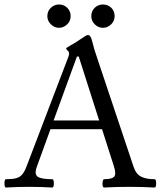

<svg xmlns="http://www.w3.org/2000/svg" viewBox="-21 -833 725 856"><path d="M5 3Q1 3 -0.5 -6Q-2 -15 -0.5 -24.5Q1 -34 5 -34Q34 -34 51 -38.5Q68 -43 79 -56.5Q90 -70 100 -98L284 -580Q287 -588 287 -595Q287 -602 280.5 -607.5Q274 -613 274 -617Q274 -620 294 -631Q304 -636 315 -643Q326 -650 339 -659Q365 -677 371 -677Q382 -677 388 -656Q400 -608 412 -575L574 -91Q585 -57 608 -45.5Q631 -34 668 -34Q673 -34 674.5 -24.5Q676 -15 674.5 -6Q673 3 668 3Q611 0 556 0Q499 0 443 3Q438 3 436.5 -6Q435 -15 437 -24.5Q439 -34 443 -34Q478 -34 488 -45.5Q498 -57 487 -91L434 -257H204L143 -89Q131 -56 147.5 -45Q164 -34 212 -34Q217 -34 218.5 -24.5Q220 -15 218.5 -6Q217 3 212 3Q161 0 109 0Q58 0 5 3ZM218 -296H421L330 -581H322ZM438 -709Q417 -709 401.5 -724.5Q386 -740 386 -761Q386 -783 401 -798Q416 -813 438 -813Q460 -813 475 -798.5Q490 -784 490 -761Q490 -739 474 -724Q458 -709 438 -709ZM242 -709Q222 -709 206 -724.5Q190 -740 190 -761Q190 -783 205.5 -798Q221 -813 242 -813Q264 -813 279 -798Q294 -783 294 -761Q294 -739 278 -724Q262 -709 242 -709Z"/></svg>

Font: Junicode
Style: Regular
Weight: 400
Designer: Peter S. Baker
Version: Version 2.100; ttfautohint (v1.8.4)